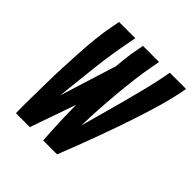

<svg xmlns="http://www.w3.org/2000/svg" viewBox="-181 -803 936 936"><g transform="rotate(45 286.5 -335.0)"><path d="M166 0H70Q69 -53 70 -105.5Q71 -158 71.5 -211Q72 -264 74.5 -317Q77 -370 80 -423Q83 -476 88.5 -529.5Q94 -583 105 -637L111 -670H223L217 -637Q196 -530 184 -424.5Q172 -319 161 -213L253 -507Q256 -539 259.5 -571.5Q263 -604 270 -637L276 -670H387L381 -637Q370 -580 363 -523Q356 -466 351 -409.5Q346 -353 342.5 -296.5Q339 -240 338 -184Q353 -240 369 -296.5Q385 -353 400 -409.5Q415 -466 429.5 -523Q444 -580 455 -637L461 -670H573L567 -637Q556 -583 540.5 -529.5Q525 -476 508 -423Q491 -370 472.5 -317Q454 -264 434.5 -211Q415 -158 395 -105.5Q375 -53 354 0H258Q254 -59 251.5 -118Q249 -177 249 -237Z"/></g></svg>

Font: Lode
Style: Bold Italic
Weight: 700
Italic angle: -11°
Monospace: yes
Designer: Belleve Invis
Foundry: Belleve Invis
Version: Version 29.2.0; ttfautohint (v1.8.3)